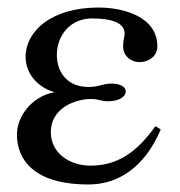

<svg xmlns="http://www.w3.org/2000/svg" viewBox="-20 -480 479 510"><path d="M393 -145C344 -77 294 -40 220 -40C168 -40 115 -71 115 -129C115 -192 178 -217 222 -217C243 -217 249 -211 266 -211C298 -211 314 -224 314 -237C314 -248 302 -258 276 -258C251 -258 245 -249 215 -249C159 -249 131 -288 131 -334C131 -386 167 -431 224 -431C280 -431 311 -418 311 -391C311 -381 307 -376 307 -357C307 -332 327 -315 351 -315C373 -315 398 -329 398 -357C398 -435 309 -460 242 -460C116 -460 48 -397 48 -329C48 -287 77 -249 125 -235C70 -226 25 -176 25 -122C25 -83 42 10 215 10C290 10 362 -31 407 -136Z"/></svg>

Font: XITS Math
Style: Regular
Weight: 400
Designer: MicroPress Inc., with final additions and corrections provided by Coen Hoffman, Elsevier (retired)
Version: Version 1.108